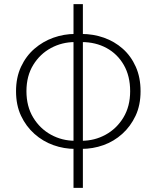

<svg xmlns="http://www.w3.org/2000/svg" viewBox="-20 -704 752 922"><path d="M341 11Q287 11 236.5 -7Q186 -25 145.5 -61Q105 -97 81 -148Q57 -199 57 -266Q57 -332 81 -383.5Q105 -435 145.5 -470Q186 -505 236.5 -523Q287 -541 341 -541L340 -502Q278 -502 225 -473.5Q172 -445 139.5 -392Q107 -339 107 -266Q107 -193 139.5 -139.5Q172 -86 225 -57Q278 -28 340 -28ZM371 11 372 -28Q434 -28 487 -57Q540 -86 572.5 -139.5Q605 -193 605 -266Q605 -339 574.5 -392Q544 -445 491.5 -473.5Q439 -502 372 -502L371 -541Q428 -541 479 -523Q530 -505 569.5 -470Q609 -435 632 -383.5Q655 -332 655 -266Q655 -199 631 -148Q607 -97 567 -61Q527 -25 476.5 -7Q426 11 371 11ZM333 198V-684H378V198Z"/></svg>

Font: Noto Sans KR ExtraLight
Style: Regular
Weight: 250
Designer: Ryoko NISHIZUKA  (kana, bopomofo & ideographs); Paul D. Hunt (Latin, Greek & Cyrillic); Sandoll Communications , Soo-you
Foundry: Adobe
Version: Version 2.004-H2;hotconv 1.0.118;makeotfexe 2.5.65603